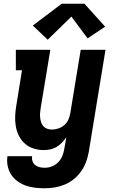

<svg xmlns="http://www.w3.org/2000/svg" viewBox="-20 -797 640 1030"><path d="M220 213Q194 213 168 210Q142 207 118 198.5Q94 190 73.5 175Q53 160 39.5 139Q26 118 21 92.5Q16 67 20 41H152Q150 55 154.5 68Q159 81 169.5 89Q180 97 193 100Q206 103 220 103Q240 103 259 95.5Q278 88 292.5 73Q307 58 314.5 39Q322 20 325 1L336 -61Q325 -45 312 -31.5Q299 -18 283 -8.5Q267 1 249.5 4.5Q232 8 214 8Q186 8 159.5 -0.5Q133 -9 113 -27Q93 -45 81 -69.5Q69 -94 64.5 -121Q60 -148 61.5 -177Q63 -206 68 -234L98 -420H65V-530H250L198 -216Q196 -203 195 -190Q194 -177 195.5 -164.5Q197 -152 201 -140Q205 -128 213.5 -119Q222 -110 234 -106Q246 -102 259 -102Q276 -102 293.5 -108Q311 -114 325 -126Q339 -138 346.5 -155Q354 -172 357 -189L413 -530H546L456 19Q451 46 441.5 72Q432 98 415.5 121.5Q399 145 376.5 163.5Q354 182 327.5 193Q301 204 274 208.5Q247 213 220 213ZM236 -584 156 -660 311 -777H433L544 -654L450 -591L363 -708Z"/></svg>

Font: Iosevka Slab XBdEx
Style: Italic
Weight: 800
Width: 7
Italic angle: -9°
Monospace: yes
Designer: Belleve Invis
Foundry: Belleve Invis
Version: Version 11.1.1; ttfautohint (v1.8.3)